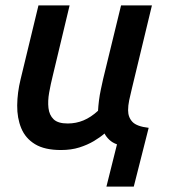

<svg xmlns="http://www.w3.org/2000/svg" viewBox="-20 -542 625 709"><path d="M373 147 412 -9Q395 -15 383.5 -26Q372 -37 366 -49Q350 -35 326.5 -21Q303 -7 273 2.5Q243 12 205 12Q145 12 109.5 -9.5Q74 -31 58.5 -68.5Q43 -106 43.5 -153Q44 -200 56 -249L122 -522H237L175 -263Q167 -231 161.5 -200Q156 -169 159 -143Q162 -117 178 -101.5Q194 -86 230 -86Q261 -86 288.5 -97.5Q316 -109 342 -133Q343 -151 345.5 -171Q348 -191 352.5 -212Q357 -233 361 -251L427 -522H541L467 -215Q461 -191 457 -171.5Q453 -152 453 -135Q453 -109 469 -92Q485 -75 529 -70L474 147Z"/></svg>

Font: Ubuntu Sans SemiBold
Style: Italic
Weight: 600
Italic angle: -13.5°
Designer: Dalton Maag Ltd
Foundry: Dalton Maag Ltd
Version: Version 1.006